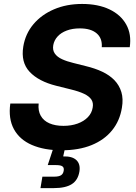

<svg xmlns="http://www.w3.org/2000/svg" viewBox="-20 -758 694 982"><path d="M294.4 10.7Q206.1 10.7 143.1 -16.6Q80.1 -43.9 51 -97.7Q22 -151.4 32.7 -228.5H177.7Q173.8 -191.4 188.5 -165.8Q203.1 -140.1 232.9 -127.2Q262.7 -114.3 304.7 -114.3Q344.7 -114.3 377 -126Q409.2 -137.7 429.4 -158.7Q449.7 -179.7 454.1 -208Q458.5 -232.4 447 -249.3Q435.5 -266.1 409.7 -278.3Q383.8 -290.5 343.8 -300.3L267.6 -319.3Q177.7 -341.8 131.8 -390.4Q85.9 -439 99.1 -520Q109.9 -585.4 151.1 -634.3Q192.4 -683.1 256.3 -710.4Q320.3 -737.8 399.9 -737.8Q481.4 -737.8 539.6 -710.2Q597.7 -682.6 625.5 -632.8Q653.3 -583 643.6 -516.6H500.5Q503.9 -562 474.4 -587.4Q444.8 -612.8 388.2 -612.8Q350.6 -612.8 321.3 -601.8Q292 -590.8 274.4 -571.3Q256.8 -551.8 252.4 -526.9Q248 -501.5 260.5 -483.9Q272.9 -466.3 297.6 -455.1Q322.3 -443.8 355 -436L418.9 -419.9Q465.8 -408.7 503.2 -391.1Q540.5 -373.5 565.4 -347.7Q590.3 -321.8 600.8 -286.9Q611.3 -252 603.5 -207Q592.8 -140.1 553.2 -91.3Q513.7 -42.5 448.5 -15.9Q383.3 10.7 294.4 10.7ZM187 204.1 196.8 145.5H257.8Q280.8 145.5 292 138.4Q303.2 131.3 305.7 115.7Q308.6 100.1 299.8 93.3Q291 86.4 267.6 86.4H224.1L259.8 -21.5H316.4L312.5 0L303.2 42Q349.1 40.5 370.6 60.8Q392.1 81.1 386.2 119.1Q378.9 163.6 347.2 183.8Q315.4 204.1 255.4 204.1Z"/></svg>

Font: Inter 18pt
Style: Bold Italic
Weight: 700
Italic angle: -9.3988°
Designer: Rasmus Andersson
Foundry: rsms
Version: Version 4.001;git-66647c0bb